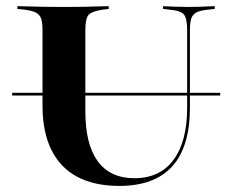

<svg xmlns="http://www.w3.org/2000/svg" viewBox="-20 -591 738 622"><path d="M19.4 -281.5V-290.3H693.5V-281.5ZM117.7 -369.4V-492.7Q117.7 -518.5 112.9 -531.5Q108.1 -544.4 96 -550.4Q83.9 -556.5 59.7 -559.7L36.3 -562.1V-571Q51.6 -571 73.4 -570.2Q95.2 -569.4 121.4 -569Q147.6 -568.5 175.8 -568.5H187.1H197.6Q225.8 -568.5 250.8 -569Q275.8 -569.4 296.8 -570.2Q317.7 -571 332.3 -571V-562.1L312.9 -559.7Q278.2 -554.8 267.3 -543.1Q256.5 -531.5 256.5 -492.7V-369.4ZM366.1 11.3Q285.5 11.3 229.8 -18.5Q174.2 -48.4 146 -106.5Q117.7 -164.5 117.7 -249.2V-369.4H256.5V-229.8Q256.5 -123.4 296.8 -68.5Q337.1 -13.7 415.3 -13.7Q498.4 -13.7 542.3 -73.4Q586.3 -133.1 586.3 -241.9V-369.4H595.2V-241.9Q595.2 -115.3 537.9 -52Q480.6 11.3 366.1 11.3ZM586.3 -369.4V-492.7Q586.3 -531.5 575.8 -544Q565.3 -556.5 529 -559.7L508.1 -562.1V-571Q523.4 -570.2 544.8 -569.4Q566.1 -568.5 590.3 -568.5Q608.1 -568.5 623.8 -569Q639.5 -569.4 653.2 -570.2Q666.9 -571 675.8 -571V-562.1L654 -559.7Q629.8 -557.3 617.3 -551.2Q604.8 -545.2 600 -531.9Q595.2 -518.5 595.2 -492.7V-369.4Z"/></svg>

Font: Playfair 144pt SemiExpanded ExtraBold
Style: Regular
Weight: 800
Width: 6
Designer: Claus Eggers Sørensen
Foundry: Claus Eggers Sørensen
Version: Version 2.203